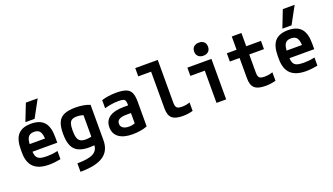

<svg xmlns="http://www.w3.org/2000/svg" viewBox="-82 -1444 4015 2317"><g transform="rotate(-20 1925.0 -285.0)"><path d="M315 10Q183 10 118.5 -51.5Q54 -113 54 -240V-280Q54 -409 107.5 -469.5Q161 -530 275 -530Q389 -530 442.5 -469.5Q496 -409 496 -280V-206H119V-304H402L375 -272V-275Q375 -357 352.5 -391Q330 -425 276 -425Q222 -425 199 -391Q176 -357 176 -275V-245Q176 -184 188 -152Q200 -120 232 -107.5Q264 -95 323 -95Q355 -95 387 -98Q419 -101 464 -111V-6Q430 1 391 5.5Q352 10 315 10ZM337 -570H219L305 -790H457Z M639 111Q781 111 844 76.5Q907 42 907 -36V-467L939 -402Q903 -413 876.5 -418Q850 -423 825 -423Q785 -423 762 -410Q739 -397 729.5 -366.5Q720 -336 720 -281Q720 -222 730.5 -188Q741 -154 766 -139.5Q791 -125 834 -125Q858 -125 883 -129Q908 -133 943 -141L965 -32Q938 -27 907 -23.5Q876 -20 843 -20Q755 -20 701 -46.5Q647 -73 622.5 -131Q598 -189 598 -284Q598 -375 621.5 -428.5Q645 -482 699 -506Q753 -530 843 -530Q952 -530 1030 -498V-44Q1030 91 934.5 155.5Q839 220 639 220Z M1388 10Q1273 10 1211.5 -35.5Q1150 -81 1150 -165Q1150 -250 1213.5 -293.5Q1277 -337 1401 -337H1512V-238H1399Q1335 -238 1304 -220.5Q1273 -203 1273 -166Q1273 -131 1300.5 -111.5Q1328 -92 1378 -92Q1407 -92 1433 -99Q1459 -106 1480 -119L1454 -54V-337Q1454 -375 1447.5 -394Q1441 -413 1420.5 -419.5Q1400 -426 1360 -426Q1333 -426 1306.5 -423.5Q1280 -421 1249.5 -415.5Q1219 -410 1181 -399V-503Q1219 -516 1267 -523Q1315 -530 1369 -530Q1449 -530 1494.5 -513Q1540 -496 1558.5 -454.5Q1577 -413 1577 -340V-22Q1541 -7 1489.5 1.5Q1438 10 1388 10Z M2032 10Q1936 10 1894.5 -27Q1853 -64 1853 -151V-624H1688V-730H1977V-181Q1977 -133 1994.5 -116Q2012 -99 2059 -99Q2089 -99 2114.5 -103.5Q2140 -108 2162 -117V-8Q2131 1 2098.5 5.5Q2066 10 2032 10Z M2466 0V-414H2281V-520H2590V0ZM2513 -589Q2473 -589 2448.5 -611.5Q2424 -634 2424 -673Q2424 -713 2448.5 -735Q2473 -757 2513 -757Q2554 -757 2578 -735Q2602 -713 2602 -673Q2602 -634 2578 -611.5Q2554 -589 2513 -589Z M3094 10Q2997 10 2955 -27Q2913 -64 2913 -151V-414H2788V-520H2913V-690H3037V-520H3226V-414H3037V-181Q3037 -133 3054.5 -116Q3072 -99 3120 -99Q3150 -99 3176.5 -103.5Q3203 -108 3226 -117V-8Q3194 1 3161.5 5.5Q3129 10 3094 10Z M3615 10Q3483 10 3418.5 -51.5Q3354 -113 3354 -240V-280Q3354 -409 3407.5 -469.5Q3461 -530 3575 -530Q3689 -530 3742.5 -469.5Q3796 -409 3796 -280V-206H3419V-304H3702L3675 -272V-275Q3675 -357 3652.5 -391Q3630 -425 3576 -425Q3522 -425 3499 -391Q3476 -357 3476 -275V-245Q3476 -184 3488 -152Q3500 -120 3532 -107.5Q3564 -95 3623 -95Q3655 -95 3687 -98Q3719 -101 3764 -111V-6Q3730 1 3691 5.5Q3652 10 3615 10ZM3637 -570H3519L3605 -790H3757Z"/></g></svg>

Font: M PLUS Code Latin SemiExpanded SemiBold
Style: Regular
Weight: 600
Width: 6
Designer: Coji Morishita
Foundry: UNDERFOREST DESIGN
Version: Version 1.002; ttfautohint (v1.8.3)